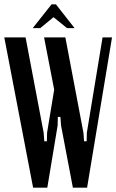

<svg xmlns="http://www.w3.org/2000/svg" viewBox="-25 -873 541 893"><path d="M363 -256 366 -216H378L379 -256L452 -699H496L380 0H314L259 -289L256 -329H244L243 -289L195 0H129L-5 -699H94L178 -256L181 -216H193L194 -256L227 -456L180 -699H279ZM215 -853H235L322 -742H287L224 -793L162 -742H127Z"/></svg>

Font: Moniqa Paragraph
Style: Bold
Weight: 700
Designer: Rajesh Rajput
Foundry: Rajesh Rajput
Version: Version 1.000